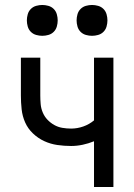

<svg xmlns="http://www.w3.org/2000/svg" viewBox="-20 -752 540 772"><path d="M358 0V-184Q336 -175 312.5 -170Q289 -165 266 -165Q238 -165 210.5 -169Q183 -173 158 -184.5Q133 -196 112.5 -215.5Q92 -235 81 -260Q70 -285 67 -312.5Q64 -340 64 -368V-520H142V-368Q142 -351 143.5 -333.5Q145 -316 152 -299.5Q159 -283 171 -270.5Q183 -258 198 -249.5Q213 -241 230.5 -238Q248 -235 266 -235Q291 -235 315 -243.5Q339 -252 358 -268V-520H436V0ZM350 -608Q338 -608 325.5 -611.5Q313 -615 304 -624Q295 -633 291.5 -645.5Q288 -658 288 -670Q288 -682 291.5 -694.5Q295 -707 304 -716Q313 -725 325.5 -728.5Q338 -732 350 -732Q362 -732 374.5 -728.5Q387 -725 396 -716Q405 -707 408.5 -694.5Q412 -682 412 -670Q412 -658 408.5 -645.5Q405 -633 396 -624Q387 -615 374.5 -611.5Q362 -608 350 -608ZM150 -608Q138 -608 125.5 -611.5Q113 -615 104 -624Q95 -633 91.5 -645.5Q88 -658 88 -670Q88 -682 91.5 -694.5Q95 -707 104 -716Q113 -725 125.5 -728.5Q138 -732 150 -732Q162 -732 174.5 -728.5Q187 -725 196 -716Q205 -707 208.5 -694.5Q212 -682 212 -670Q212 -658 208.5 -645.5Q205 -633 196 -624Q187 -615 174.5 -611.5Q162 -608 150 -608Z"/></svg>

Font: Iosevka
Style: Regular
Weight: 400
Monospace: yes
Designer: Belleve Invis
Foundry: Belleve Invis
Version: Version 33.2.3; ttfautohint (v1.8.4)